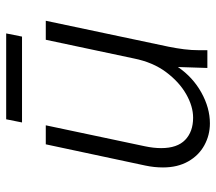

<svg xmlns="http://www.w3.org/2000/svg" viewBox="-58 -616 683 606"><g transform="rotate(-90 283.0 -313.5)"><path d="M57 -140Q57 -168 63 -196L130 -510H190L124 -198Q118 -170 118 -146Q118 -95 144 -70Q170 -45 214 -45Q250 -45 288.5 -67Q327 -89 358 -130.5Q389 -172 401 -232L460 -510H520L438 -122Q433 -97 430 -73.5Q427 -50 427 -25V0H371L374 -93Q342 -46 293.5 -19Q245 8 196 8Q159 8 127 -9.5Q95 -27 76 -60.5Q57 -94 57 -140ZM199 -585 209 -635H480L470 -585Z"/></g></svg>

Font: Radio Canada Light
Style: Italic
Weight: 300
Italic angle: -12°
Designer: Charles Daoud, Etienne Aubert Bonn, Alexandre Saumier Demers, Jacques Le Bailly
Foundry: Radio-Canada
Version: Version 2.104; ttfautohint (v1.8.4.7-5d5b);gftools[0.9.28.de